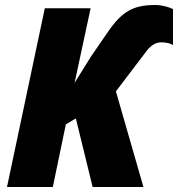

<svg xmlns="http://www.w3.org/2000/svg" viewBox="-20 -747 711 767"><path d="M8 0H191L243 -250L283 -274L350 0H553L443 -382L560 -536C576 -559 597 -578 624 -578C645 -578 662 -573 671 -567V-711C653 -719 629 -727 599 -727C511 -727 466 -700 410 -618L342 -519L278 -416L342 -714H159Z"/></svg>

Font: Noto Sans SemiCondensed Black
Style: Italic
Weight: 900
Width: 4
Italic angle: -12°
Designer: Monotype Design Team
Foundry: Monotype Imaging Inc.
Version: Version 2.013